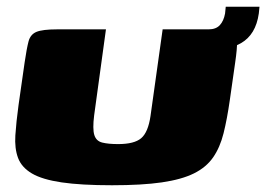

<svg xmlns="http://www.w3.org/2000/svg" viewBox="-20 -547 789 569"><path d="M661 -250Q653 -194 642.5 -152Q632 -110 611.5 -80.5Q591 -51 554.5 -33Q518 -15 459.5 -6.5Q401 2 312 2Q220 2 162.5 -6.5Q105 -15 74.5 -33Q44 -51 33.5 -79Q23 -107 25.5 -146Q28 -185 35 -236L53 -362Q59 -403 64.5 -424Q70 -445 88 -452.5Q106 -460 149 -460H294L259 -205Q254 -165 259.5 -147Q265 -129 283 -124.5Q301 -120 330 -120Q378 -120 398.5 -137.5Q419 -155 426 -203L462 -460H605Q649 -460 665.5 -452.5Q682 -445 682.5 -424Q683 -403 677 -362ZM568 -394 577 -460H598Q620 -460 631.5 -472.5Q643 -485 647 -507L649 -527H749L747 -507Q738 -444 694 -419Q650 -394 568 -394Z"/></svg>

Font: Genos Black
Style: Italic
Weight: 900
Italic angle: -8°
Version: Version 1.010